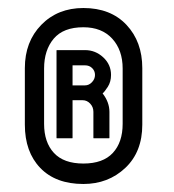

<svg xmlns="http://www.w3.org/2000/svg" viewBox="-20 -727 435 479"><path d="M188 -268Q119 -268 80.5 -308Q42 -348 42 -416V-557Q42 -623 83 -665Q124 -707 188 -707Q256 -707 295.5 -665Q335 -623 335 -557V-416Q335 -348 292.5 -308Q250 -268 188 -268ZM188 -319Q237 -319 261.5 -345.5Q286 -372 286 -418V-556Q286 -602 260 -630.5Q234 -659 188 -659Q138 -659 114 -630.5Q90 -602 90 -556V-418Q90 -372 114.5 -345.5Q139 -319 188 -319ZM122 -382Q121 -382 121 -383V-601Q121 -602 122 -602H192Q218 -602 237.5 -584Q257 -566 257 -540Q257 -523 249 -510.5Q241 -498 236 -494Q253 -472 253 -448V-383Q253 -382 252 -382H214Q213 -382 213 -383V-448Q213 -460 205 -468.5Q197 -477 186 -477H161V-383Q161 -382 160 -382ZM161 -514H192Q202 -514 209.5 -522Q217 -530 217 -540Q217 -550 210 -557Q203 -564 192 -564H161Z"/></svg>

Font: AL Dynamic
Style: Regular
Weight: 400
Version: Version 1.000; ttfautohint (v1.8.2) -l 8 -r 50 -G 200 -x 14 